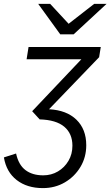

<svg xmlns="http://www.w3.org/2000/svg" viewBox="-24 -752 574 985"><path d="M196 213Q115 213 61.8 171.8Q8.5 130.5 -4 55.5L58.5 35.5Q71 93.5 106.5 120.5Q142 147.5 197.5 147.5Q239.5 147.5 273.2 127.5Q307 107.5 327.2 73.2Q347.5 39 347.5 -4.5Q347.5 -66.5 305.8 -101.8Q264 -137 179.5 -139.5L141 -181.5L393.5 -448H112.5L122.5 -511H493L484.5 -458.5L227.5 -191.5Q317.5 -187 368 -138Q418.5 -89 418.5 -7Q418.5 54.5 388.8 104.2Q359 154 308.8 183.5Q258.5 213 196 213ZM285 -576 172 -732H233.5L328 -630L459 -732H522.5L354 -576Z"/></svg>

Font: Overpass Light
Style: Italic
Weight: 300
Italic angle: -10°
Designer: Delve Withrington, Dave Bailey, Thomas Jockin
Foundry: Delve Fonts LLC
Version: Version 4.000; ttfautohint (v1.8.3)